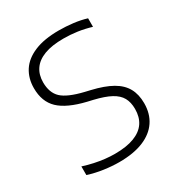

<svg xmlns="http://www.w3.org/2000/svg" viewBox="-149 -703 754 810"><g transform="rotate(-30 228.0 -297.5)"><path d="M198.5 7Q164 7 125 1.5Q86 -4 50.5 -15.5V-57.5Q77 -49 102.8 -43.5Q128.5 -38 153 -35.2Q177.5 -32.5 200 -32.5Q257 -32.5 294.2 -46.8Q331.5 -61 349.8 -88Q368 -115 368 -154.5Q368 -187 355.5 -209.5Q343 -232 314 -247.8Q285 -263.5 234.5 -275.5L208.5 -281.5Q120.5 -302.5 81.2 -340Q42 -377.5 42 -443Q42 -491 65.2 -526.8Q88.5 -562.5 135.8 -582.2Q183 -602 254.5 -602Q288.5 -602 323.5 -597.8Q358.5 -593.5 387.5 -584.5V-543Q354.5 -553 321.2 -557.8Q288 -562.5 254.5 -562.5Q197.5 -562.5 160.8 -548.5Q124 -534.5 106 -508.2Q88 -482 88 -445Q88 -394.5 116.5 -367.5Q145 -340.5 220.5 -322.5L246 -316.5Q306 -302.5 342.8 -281.5Q379.5 -260.5 396.5 -229.8Q413.5 -199 413.5 -156.5Q413.5 -105.5 389 -69Q364.5 -32.5 316.8 -12.8Q269 7 198.5 7Z"/></g></svg>

Font: Encode Sans SC ExtraLight
Style: Regular
Weight: 250
Designer: Multiple Designers
Foundry: Impallari Type
Version: Version 3.002